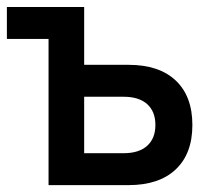

<svg xmlns="http://www.w3.org/2000/svg" viewBox="-20 -538 626 558"><path d="M217.8 0V-92.8H339.8Q383.8 -92.8 407.7 -114.3Q431.6 -135.7 431.6 -174.8Q431.6 -213.9 407.7 -235.4Q383.8 -256.8 339.8 -256.8H208V-349.6H353.5Q442.4 -349.6 490.7 -304Q539.1 -258.3 539.1 -174.8Q539.1 -91.3 490.7 -45.7Q442.4 0 353.5 0ZM121.1 0V-517.6H224.6V0ZM0 -424.8V-517.6H172.4V-424.8Z"/></svg>

Font: Cascadia Mono
Style: Regular
Weight: 400
Monospace: yes
Designer: Aaron Bell
Foundry: Saja Typeworks
Version: Version 2404.023